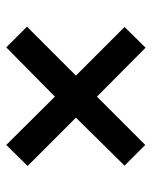

<svg xmlns="http://www.w3.org/2000/svg" viewBox="44 -659 484 612"><g transform="rotate(-90 286.0 -353.0)"><path d="M441 -575 507 -509 351 -353 506 -198 440 -131 284 -286 130 -132 64 -198 217 -353 63 -507 130 -575 284 -420Z"/></g></svg>

Font: Noto Sans NKo Unjoined SemiBold
Style: Regular
Weight: 600
Designer: Monotype Design Team
Foundry: Monotype Imaging Inc.
Version: Version 2.004